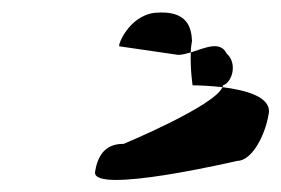

<svg xmlns="http://www.w3.org/2000/svg" viewBox="-20 -778 461 315"><path d="M136 -496C130 -458 369 -514 369 -514C393 -514 415 -555 421 -592C425 -619 384 -630 345 -635C332 -604 183 -542 183 -542C165 -542 142 -536 136 -496ZM176 -702 272 -688C279 -688 286 -690 293 -692C293 -698 294 -705 295 -711C294 -731 289 -762 234 -757C191 -752 172 -702 176 -702ZM293 -692C292 -663 296 -638 296 -638C309 -638 326 -637 345 -635L346 -638C361 -643 370 -674 352 -690C341 -712 316 -699 293 -692Z"/></svg>

Font: Ampere
Style: SCSuExtIta
Weight: 400
Version: Version 1